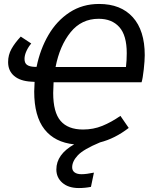

<svg xmlns="http://www.w3.org/2000/svg" viewBox="-20 -720 777 971"><path d="M251 -304Q249 -268 249 -250Q249 -152 286.5 -108.5Q324 -65 400 -65Q452 -65 497.5 -83.5Q543 -102 589 -134L631 -73Q561 -19 486 0Q402 35 373.5 65.5Q345 96 345 126Q345 143 357.5 152Q370 161 392 161Q417 161 455 153L440 225Q410 231 379 231Q326 231 295.5 204.5Q265 178 265 137Q265 61 355 10Q257 0 205 -66Q153 -132 153 -257Q153 -274 155 -306L138 -307Q82 -310 51.5 -336Q21 -362 21 -406Q21 -442 38 -472.5Q55 -503 85 -535L138 -500Q124 -484 114 -462.5Q104 -441 104 -422Q104 -401 116.5 -392Q129 -383 154 -382H165Q183 -471 225 -543Q267 -615 332 -657.5Q397 -700 481 -700Q591 -700 651.5 -633Q712 -566 712 -441Q712 -414 707 -368.5Q702 -323 696 -304ZM261 -381H617Q621 -414 621 -451Q621 -541 583.5 -583Q546 -625 479 -625Q392 -625 337 -557Q282 -489 261 -381Z"/></svg>

Font: Fira Sans
Style: Italic
Weight: 400
Italic angle: -8°
Designer: bBox Type GmbH & Carrois Corporate GbR & Edenspiekermann AG
Foundry: bBox Type GmbH & Carrois Corporate GbR & Edenspiekermann AG
Version: Version 4.301